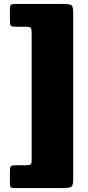

<svg xmlns="http://www.w3.org/2000/svg" viewBox="-20 -800 445 970"><path d="M300 150Q332.5 150 341.2 143Q350 136 350 102.5V-732.5Q350 -766.5 341.2 -773.2Q332.5 -780 300 -780H58.5Q39.5 -780 34.8 -775.5Q30 -771 30 -751V-696Q30 -675.5 34.2 -670.2Q38.5 -665 58.5 -665H110.5Q132.5 -665 136.2 -658Q140 -651 140 -629V6Q140 27.5 134 31.2Q128 35 106.5 35H55.5Q38 35 34 40.8Q30 46.5 30 63V125Q30 142 34.2 146Q38.5 150 54.5 150Z"/></svg>

Font: Besley Black
Style: Regular
Weight: 900
Designer: Owen Earl
Foundry: indestructible type*
Version: Version 2.001